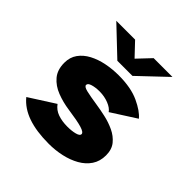

<svg xmlns="http://www.w3.org/2000/svg" viewBox="-188 -861 1025 1025"><g transform="rotate(45 325.0 -348.0)"><path d="M326 11Q233 11 168.2 -11.5Q103.5 -34 65 -81L209 -173Q228.5 -146 260 -135Q291.5 -124 332 -124Q365 -124 389.5 -130.5Q414 -137 414 -149.5Q414 -163 381 -173Q348 -183 273.5 -193.5Q223.5 -200.5 179 -217.8Q134.5 -235 106.8 -267.8Q79 -300.5 79 -354Q79 -395.5 100.5 -425.5Q122 -455.5 158.5 -474.8Q195 -494 240 -503Q285 -512 332 -512Q425 -512 485.8 -483.8Q546.5 -455.5 572 -424L433 -335Q420.5 -354 389 -366.5Q357.5 -379 320 -379Q290.5 -379 267.8 -372.2Q245 -365.5 245 -352.5Q245 -340 274.5 -333Q304 -326 357 -318Q391 -313 430.5 -304.2Q470 -295.5 505.5 -278.8Q541 -262 563.8 -234Q586.5 -206 586.5 -162Q586.5 -117 564.5 -84.2Q542.5 -51.5 505.2 -30.5Q468 -9.5 421.5 0.8Q375 11 326 11ZM117 -708.5H259L329 -634.5L399 -708.5H541L386 -561.5H272Z"/></g></svg>

Font: Trispace ExtraBold
Style: Regular
Weight: 800
Designer: Tyler Finck
Foundry: Etcetera Type Company
Version: Version 1.210; ttfautohint (v1.8.3)